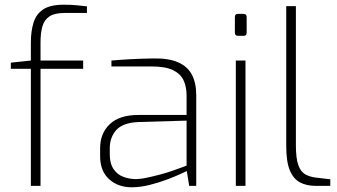

<svg xmlns="http://www.w3.org/2000/svg" viewBox="-20 -789 1432 815"><path d="M111 0V-497H26V-523L111 -532V-608Q111 -657 122.5 -693.5Q134 -730 164 -749.5Q194 -769 250 -769Q285 -769 307 -766.5Q329 -764 349 -762V-734H255Q212 -734 190 -719.5Q168 -705 160 -677Q152 -649 152 -609V-532H333V-497H152V0Z M539 6Q481 6 443 -28.5Q405 -63 405 -126V-160Q405 -223 446 -262Q487 -301 567 -301H772V-383Q772 -421 759 -448.5Q746 -476 714 -491.5Q682 -507 622 -507H453V-532Q486 -535 530 -537.5Q574 -540 631 -541Q696 -542 736 -524.5Q776 -507 794.5 -472Q813 -437 813 -384V0H783L773 -63Q771 -62 748.5 -51.5Q726 -41 690.5 -27.5Q655 -14 615 -4Q575 6 539 6ZM549 -29Q571 -28 600 -34Q629 -40 659 -48Q689 -56 714.5 -65Q740 -74 756 -80Q772 -86 772 -86V-277L568 -271Q501 -268 473.5 -237Q446 -206 446 -160V-134Q446 -95 462 -71.5Q478 -48 502 -39Q526 -30 549 -29Z M990 -637Q977 -637 977 -650V-717Q977 -730 990 -730H1015Q1021 -730 1024 -726Q1027 -722 1027 -717V-650Q1027 -637 1015 -637ZM981 0V-532H1022V0Z M1320 0Q1281 0 1253 -15Q1225 -30 1210 -66.5Q1195 -103 1195 -170V-763H1236V-173Q1236 -116 1246.5 -87.5Q1257 -59 1276.5 -48.5Q1296 -38 1322 -35L1382 -28V0Z"/></svg>

Font: Exo Thin ExtraLight
Style: Regular
Weight: 250
Version: Version 2.000